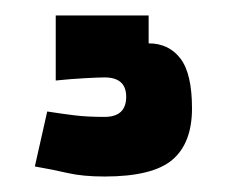

<svg xmlns="http://www.w3.org/2000/svg" viewBox="-20 -20 293 248"><path d="M115 80Q108 80 89.5 81Q71 82 52 84V0H172V36Q198 36 213 55.5Q228 75 228 120Q228 165 202.5 186.5Q177 208 115 208Q87 208 67.5 203.5Q48 199 25 195L41 124Q60 127 76.5 129Q93 131 115 131Q143 131 143 105Q143 80 115 80Z"/></svg>

Font: Epunda Sans Black
Style: Regular
Weight: 900
Designer: Simon Atzbach
Foundry: typofactur
Version: Version 2.204; ttfautohint (v1.8.4.7-5d5b)